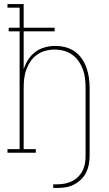

<svg xmlns="http://www.w3.org/2000/svg" viewBox="-20 -755 540 949"><path d="M243 174V156H263Q282 156 300.5 152.5Q319 149 336 140.5Q353 132 366.5 118.5Q380 105 388.5 88Q397 71 400 52.5Q403 34 403 15V-320Q403 -343 400.5 -366Q398 -389 390 -411Q382 -433 369 -452Q356 -471 337 -484.5Q318 -498 295.5 -504Q273 -510 250 -510Q227 -510 204.5 -504Q182 -498 163 -484.5Q144 -471 131 -452Q118 -433 110 -411Q102 -389 99.5 -366Q97 -343 97 -320V-18H157V0H17V-18H77V-600H23V-618H77V-717H17V-735H97V-618H250V-600H97V-413Q105 -438 119.5 -460.5Q134 -483 155 -498.5Q176 -514 201.5 -521Q227 -528 254 -528Q279 -528 304 -521.5Q329 -515 349.5 -500.5Q370 -486 384.5 -465Q399 -444 407.5 -420Q416 -396 419.5 -370.5Q423 -345 423 -320V15Q423 36 419 57.5Q415 79 405.5 98Q396 117 380.5 132Q365 147 346 157Q327 167 305.5 170.5Q284 174 263 174Z"/></svg>

Font: Iosevka Curly Slab Thin
Style: Regular
Weight: 100
Monospace: yes
Designer: Belleve Invis
Foundry: Belleve Invis
Version: Version 22.1.2; ttfautohint (v1.8.4)